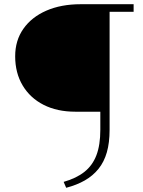

<svg xmlns="http://www.w3.org/2000/svg" viewBox="-20 -678 678 911"><path d="M294 213 282 185Q342 168 380.5 137.5Q419 107 437.5 58.5Q456 10 456 -62V-148H337Q251 -148 187 -180.5Q123 -213 87.5 -272.5Q52 -332 52 -411Q52 -486 91 -541.5Q130 -597 200 -627.5Q270 -658 363 -658H614V-622H500V-62Q500 -1 487 44.5Q474 90 447.5 123Q421 156 382.5 178Q344 200 294 213Z"/></svg>

Font: Ysabeau Office ExtraLight
Style: Regular
Weight: 250
Designer: Christian Thalmann (Catharsis Fonts)
Version: Version 2.001;gftools[0.9.30]; featfreeze: tnum,lnum,ss02